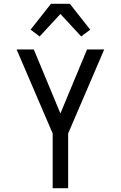

<svg xmlns="http://www.w3.org/2000/svg" viewBox="-20 -997 640 1017"><path d="M259 0V-290L68 -735H159L300 -396L441 -735H532L341 -290V0ZM190 -804 142 -840 250 -977H350L386 -931L458 -840L410 -804L300 -923Z"/></svg>

Font: Nova Nerd Font
Style: Regular
Weight: 400
Designer: Belleve Invis
Foundry: Belleve Invis
Version: Version 24.1.4; ttfautohint (v1.8.4);Nerd Fonts 3.1.1